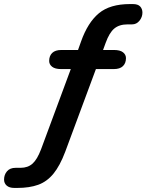

<svg xmlns="http://www.w3.org/2000/svg" viewBox="-59 -735 721 945"><path d="M26 190H12Q-13 190 -26 178.5Q-39 167 -39 149Q-39 125 -24.5 108Q-10 91 18 91H42Q78 91 101 70.5Q124 50 143 0L295 -410L316 -395H242Q212 -395 197.5 -406.5Q183 -418 183 -435Q183 -460 198 -474.5Q213 -489 243 -489H346L319 -472L340 -531Q373 -624 427.5 -669.5Q482 -715 581 -715H595Q620 -715 631 -703Q642 -691 642 -673Q642 -651 627.5 -633Q613 -615 591 -615H569Q528 -615 503.5 -594.5Q479 -574 461 -524L442 -472L423 -489H502Q532 -489 546.5 -477.5Q561 -466 561 -449Q561 -424 546 -409.5Q531 -395 501 -395H396L419 -411L262 12Q236 81 204 120Q172 159 129 174.5Q86 190 26 190Z"/></svg>

Font: Nunito Variable Extra Light
Style: Italic
Weight: 200
Italic angle: -9°
Designer: Vernon Adams
Foundry: Vernon Adams
Version: Version 3.602